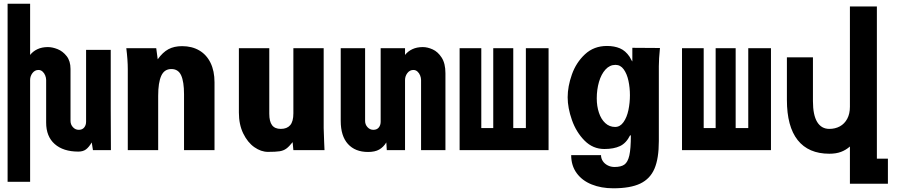

<svg xmlns="http://www.w3.org/2000/svg" viewBox="-20 -810 4840 1036"><path d="M187.5 -432.5Q168 -432.5 155.2 -415.8Q142.5 -399 142.5 -378.5V171H21V-790H142.5V-513.5Q157.5 -533 181.8 -544.5Q206 -556 238.5 -556Q262.5 -556 290.8 -544.8Q319 -533.5 339.8 -507Q360.5 -480.5 360.5 -438V-157.5Q360.5 -138 373.5 -123.8Q386.5 -109.5 405 -109.5Q424 -109.5 434.2 -122Q444.5 -134.5 444.5 -153.5V-541H577.5V-224L578.5 0H481.5L475 -41.5Q459.5 -15.5 443.8 -3.8Q428 8 402.5 8Q321.5 8 275.2 -32.8Q229 -73.5 229 -148.5V-378.5Q229 -390 224 -402.8Q219 -415.5 209.5 -424Q200 -432.5 187.5 -432.5Z M661.5 -550H823L831 -490Q858 -528 888.8 -544.5Q919.5 -561 962.5 -561Q1015.5 -561 1055 -538Q1094.5 -515 1116 -471Q1137.5 -427 1137.5 -366V0H973V-301.5Q973 -369 957.5 -403.2Q942 -437.5 904.5 -437.5Q866.5 -437.5 850 -400.8Q833.5 -364 833.5 -293.5V0H669.5V-437Q669.5 -486 661.5 -550Z M1269 -202.5V-550H1433V-196.5Q1433 -154.5 1448 -134.5Q1463 -114.5 1495 -114.5Q1528.5 -114.5 1545.8 -134.5Q1563 -154.5 1563 -198.5V-550H1726.5V-119Q1726.5 -99 1729 -45Q1730 -28 1731 0H1563L1559 -43Q1539.5 -18.5 1524.5 -7.8Q1509.5 3 1488.8 6.2Q1468 9.5 1426 9.5Q1388.5 9.5 1352.2 -16Q1316 -41.5 1292.5 -89.8Q1269 -138 1269 -202.5Z M1818.5 -157.5V-550H1950V-157.5Q1950 -138 1963 -123.8Q1976 -109.5 1994.5 -109.5Q2013.5 -109.5 2023.8 -122Q2034 -134.5 2034 -153.5V-550H2165.5V-513.5Q2180.5 -533 2204.8 -544.5Q2229 -556 2261.5 -556Q2286.5 -556 2314.5 -543.5Q2342.5 -531 2363 -499.5Q2383.5 -468 2383.5 -415V0H2252V-378.5Q2252 -390 2247 -402.8Q2242 -415.5 2232.5 -424Q2223 -432.5 2210.5 -432.5Q2191 -432.5 2178.2 -415.8Q2165.5 -399 2165.5 -378.5V0H2067L2064.5 -41.5Q2049 -16 2026 -3Q2003 10 1966 10Q1896.5 10 1857.5 -33Q1818.5 -76 1818.5 -157.5Z M2940 0H2460V-550H2577V-119H2641.5V-550H2749.5V-119H2817.5V-550H2940Z M3062 27H3223Q3223 44.5 3232.5 59Q3242 73.5 3258.8 82.2Q3275.5 91 3296 91Q3331 91 3349.2 78Q3367.5 65 3375.8 28.8Q3384 -7.5 3384 -79L3380 -80Q3359 -37.5 3325.5 -21.8Q3292 -6 3241 -6Q3179 -6 3134 -51.5Q3089 -97 3066 -162.5Q3043 -228 3043 -285Q3043 -343.5 3065.8 -408Q3088.5 -472.5 3136.5 -517.2Q3184.5 -562 3255 -562Q3295 -562 3325 -549.2Q3355 -536.5 3377 -504L3382 -495Q3385.5 -488.5 3388.8 -482.8Q3392 -477 3392 -480V-552L3541 -551Q3535 -491 3535 -453V-49Q3535 45 3511.5 100Q3488 155 3434.8 180.5Q3381.5 206 3289 206Q3224 206 3172.5 185.2Q3121 164.5 3091.5 124Q3062 83.5 3062 27ZM3379 -296Q3379 -336.5 3371 -374Q3363 -411.5 3345.5 -435.8Q3328 -460 3301 -460Q3270 -460 3247 -434.8Q3224 -409.5 3212 -368Q3200 -326.5 3200 -279Q3200 -237 3211.8 -201.8Q3223.5 -166.5 3246 -145.8Q3268.5 -125 3299 -125Q3326 -125 3344.2 -150.8Q3362.5 -176.5 3370.8 -215.8Q3379 -255 3379 -296Z M4140 0H3660V-550H3777V-119H3841.5V-550H3949.5V-119H4017.5V-550H4140Z M4455 19.5Q4342.5 19.5 4284.2 -54Q4226 -127.5 4226 -271V-500.5H4366.5V-264.5Q4366.5 -189.5 4389.2 -152Q4412 -114.5 4455 -114.5Q4486.5 -114.5 4511.8 -128.2Q4537 -142 4551.5 -169Q4566 -196 4566 -234V-775H4711.5V46H4771V181.5H4566V-19.5Q4544.5 -0.5 4518 9.5Q4491.5 19.5 4455 19.5Z"/></svg>

Font: JuliaMono Black
Style: Regular
Weight: 900
Monospace: yes
Designer: cormullion
Foundry: corm
Version: Version 0.054; ttfautohint (v1.8.4)